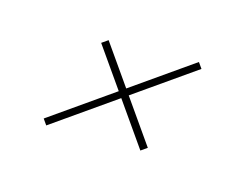

<svg xmlns="http://www.w3.org/2000/svg" viewBox="-75 -664 899 702"><g transform="rotate(-20 375.0 -313.5)"><path d="M366 -104V-308H74V-335H366V-523H395V-335H678V-308H395V-104Z"/></g></svg>

Font: Inconsolata ExtraExpanded ExtraLight
Style: Regular
Weight: 200
Width: 8
Monospace: yes
Designer: Raph Levien, Cyreal, Brenton Simpson
Foundry: Raph Levien, Cyreal, Google
Version: Version 3.100; ttfautohint (v1.8.4.7-5d5b)